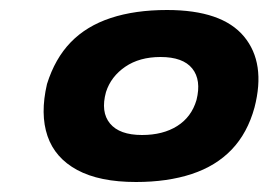

<svg xmlns="http://www.w3.org/2000/svg" viewBox="-20 -736 537 384"><path d="M252 -372Q179 -372 134.5 -396Q90 -420 75 -464Q60 -508 74 -568Q90 -619 121.5 -651.5Q153 -684 201.5 -700Q250 -716 314 -716Q424 -716 468 -663Q512 -610 489 -521Q475 -470 443.5 -437Q412 -404 363.5 -388Q315 -372 252 -372ZM264 -466Q306 -466 334.5 -484Q363 -502 373 -536Q383 -576 364.5 -599Q346 -622 301 -622Q259 -622 230.5 -602.5Q202 -583 192 -552Q181 -512 200 -489Q219 -466 264 -466Z"/></svg>

Font: Nunito Sans 7pt Expanded Black
Style: Italic
Weight: 900
Width: 7
Italic angle: -9°
Designer: Vernon Adams
Foundry: Vernon Adams
Version: Version 3.101;gftools[0.9.27]